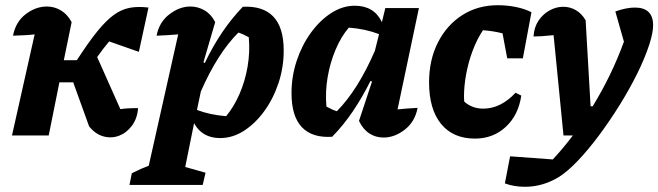

<svg xmlns="http://www.w3.org/2000/svg" viewBox="-20 -520 2527 737"><path d="M26 0 113 -388Q97 -386 77.5 -385Q58 -384 30 -383Q40 -436 78.5 -465.5Q117 -495 160 -495Q189 -495 214 -480Q239 -465 255 -435L225 -289H275Q319 -357 353 -399Q387 -441 416.5 -462.5Q446 -484 478 -490Q510 -496 550 -491L513 -321L399 -361Q377 -335 353 -301L442 -101Q454 -103 470 -104Q486 -105 510 -105Q507 -65 486.5 -37.5Q466 -10 437 1Q408 12 377 3.5Q346 -5 322 -35L261 -204H208L167 0Z M477 190 486 145Q524 126 551 116L664 -388Q643 -386 622.5 -385Q602 -384 581 -383Q591 -435 630 -465Q669 -495 711 -495Q740 -495 765.5 -480Q791 -465 806 -435L761 -281L766 -278Q796 -341 832 -394.5Q868 -448 912 -494Q989 -498 1029 -456.5Q1069 -415 1069 -326Q1069 -261 1049 -201Q1029 -141 994.5 -93.5Q960 -46 916.5 -18Q873 10 825 10Q756 10 725 -47L691 121L769 143L758 190ZM736 -98Q786 -79 848 -74Q878 -110 899.5 -159.5Q921 -209 930.5 -265Q940 -321 935 -377Q914 -389 895 -395Q815 -315 751 -169Z M1255 5Q1179 10 1139 -31.5Q1099 -73 1099 -163Q1099 -227 1119 -287Q1139 -347 1173.5 -394.5Q1208 -442 1251.5 -470Q1295 -498 1342 -498Q1416 -498 1446 -435L1459 -489H1588L1506 -100Q1524 -102 1543.5 -103.5Q1563 -105 1583 -106Q1573 -53 1534 -22.5Q1495 8 1452 8Q1422 8 1397.5 -8Q1373 -24 1358 -56L1408 -207L1402 -209Q1371 -147 1335 -93.5Q1299 -40 1255 5ZM1233 -111Q1254 -99 1273 -93Q1354 -175 1419 -325L1435 -389Q1383 -409 1319 -414Q1289 -379 1268 -329Q1247 -279 1237.5 -223Q1228 -167 1233 -111Z M1803 12Q1719 12 1673 -44.5Q1627 -101 1627 -204Q1627 -290 1661 -357Q1695 -424 1754.5 -462Q1814 -500 1891 -500Q1927 -500 1961 -493Q1995 -486 2020 -473L1987 -296H1927L1909 -392Q1874 -401 1834 -404Q1811 -370 1794.5 -326Q1778 -282 1769.5 -236Q1761 -190 1761 -148Q1761 -139 1762 -130Q1792 -103 1835 -103Q1902 -103 1959 -164L1981 -153Q1970 -78 1921.5 -33Q1873 12 1803 12ZM1771 -97 1769 -102Q1770 -99 1771 -97Z M2143 0 2105 -385Q2075 -382 2058.5 -381Q2042 -380 2028 -380Q2030 -415 2047 -440.5Q2064 -466 2089.5 -480Q2115 -494 2142 -494Q2168 -494 2190.5 -481Q2213 -468 2228 -442L2247 -112H2255Q2328 -231 2375 -360L2342 -476Q2384 -491 2417 -491Q2487 -491 2487 -423Q2487 -395 2473 -351Q2456 -298 2426 -237.5Q2396 -177 2358 -116Q2320 -55 2279 0Q2238 55 2198.5 96.5Q2159 138 2126 159Q2064 197 1995 197Q1953 197 1918 184L1938 80L2102 92Q2142 49 2179 0Z"/></svg>

Font: Piazzolla
Style: Bold Italic
Weight: 700
Italic angle: -11.3°
Designer: Juan Pablo del Peral
Foundry: Huerta Tipografica
Version: Version 1.330